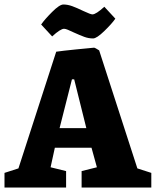

<svg xmlns="http://www.w3.org/2000/svg" viewBox="-24 -834 693 854"><path d="M-4 -65 58 -85 226 -604Q253 -608 312.5 -614Q372 -620 395 -622Q398 -622 417 -610L587 -85L649 -65V0H339V-73L407 -90L383 -177H220L201 -90L270 -73V0H-4ZM241 -264H360L306 -481H296ZM301 -691Q289 -697 278 -701.5Q267 -706 261 -706Q245 -706 208 -672L159 -725Q175 -748 208 -781Q241 -814 258 -814Q277 -814 297.5 -806.5Q318 -799 347 -785Q379 -770 387 -770Q403 -770 440 -804L489 -751Q474 -729 440 -696Q406 -663 390 -663Q370 -663 351 -670Q332 -677 301 -691Z"/></svg>

Font: Grenze ExtraBold
Style: Regular
Weight: 800
Designer: Renata Polastri
Foundry: Omnibus-Type
Version: Version 1.002; ttfautohint (v1.8)